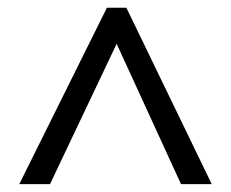

<svg xmlns="http://www.w3.org/2000/svg" viewBox="-20 -739 591 491"><path d="M29.3 -268.1 253.4 -719.2H303.2L521.5 -268.1H442.9L278.3 -627L107.9 -268.1Z"/></svg>

Font: Noto Sans Gujarati
Style: Regular
Weight: 400
Designer: Monotype Design team
Foundry: Monotype Imaging Inc.
Version: Version 1.02 uh